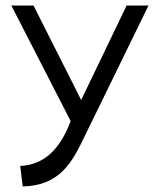

<svg xmlns="http://www.w3.org/2000/svg" viewBox="-20 -471 579 693"><path d="M53 128 62 202C194 199 239 118 284 24L516 -451H437L273 -110L101 -451H21L235 -34C192 81 129 124 53 128Z"/></svg>

Font: Charger
Style: Regular
Weight: 400
Designer: Jasper
Foundry: Cannot Into Space Fonts
Version: Version 0.98